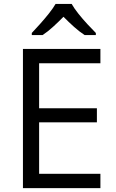

<svg xmlns="http://www.w3.org/2000/svg" viewBox="-20 -965 596 985"><path d="M495.1 0H97.7V-713.9H495.1V-640.6H180.7V-409.7H477.1V-337.4H180.7V-73.2H495.1ZM347.7 -944.8Q359.9 -922.9 381.8 -895.3Q403.8 -867.7 428.2 -841.3Q452.6 -814.9 471.7 -795.9V-785.2H414.1Q387.7 -802.2 359.9 -827.1Q332 -852.1 305.7 -878.9Q279.3 -852.1 252.2 -827.4Q225.1 -802.7 198.7 -785.2H143.1V-795.9Q161.6 -815.4 185.3 -841.8Q209 -868.2 230.7 -895.5Q252.4 -922.9 265.1 -944.8Z"/></svg>

Font: Wonky
Style: Regular
Weight: 400
Designer: Monotype Design Team
Foundry: Monotype Imaging Inc.
Version: Version 3.000